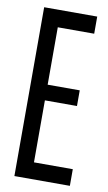

<svg xmlns="http://www.w3.org/2000/svg" viewBox="-82 -742 441 784"><g transform="rotate(10 138.5 -350.0)"><path d="M36 0V-700H256V-629H105V-391H238V-326H105V-69H266V0Z"/></g></svg>

Font: Georama ExtraCondensed
Style: Regular
Weight: 400
Width: 2
Designer: Jean-Baptiste Levee
Foundry: Production Type
Version: Version 1.000